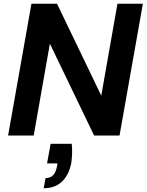

<svg xmlns="http://www.w3.org/2000/svg" viewBox="-20 -720 779 1020"><path d="M23 0 147 -700H283L518 -212L604 -700H739L615 0H480L245 -488L159 0ZM212 280 222 226Q248 226 262.5 210.5Q277 195 283 163L285 148H230L249 44H361Q364 71 363 96Q362 121 359 144Q347 208 310 244Q273 280 212 280Z"/></svg>

Font: DM Sans 24pt
Style: Bold Italic
Weight: 700
Italic angle: -10°
Designer: Colophon Foundry, Jonny Pinhorn
Foundry: Colophon Foundry
Version: Version 4.004;gftools[0.9.30]